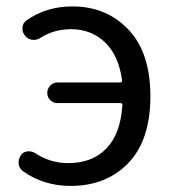

<svg xmlns="http://www.w3.org/2000/svg" viewBox="-20 -577 549 609"><path d="M108.4 -457Q96.7 -449.2 82.5 -450.7Q68.4 -452.1 59.6 -463.9Q49.8 -474.6 51.3 -489.7Q52.7 -504.9 64.5 -512.7Q127 -556.6 210 -556.6Q317.4 -556.6 387.2 -483.4Q457 -410.2 457 -271.5Q457 -132.8 387.2 -60.1Q317.4 12.7 204.1 12.7Q118.2 12.7 52.7 -34.2Q41 -43 39.1 -57.6Q39.1 -60.5 39.1 -62.5Q39.1 -74.2 45.9 -84Q52.7 -94.7 65.9 -96.7Q79.1 -98.6 90.8 -91.8Q138.7 -59.6 196.3 -59.6Q272.5 -59.6 317.4 -106Q362.3 -152.3 368.2 -243.2Q369.1 -250 361.3 -250H162.1Q149.4 -250 139.6 -259.3Q129.9 -268.6 129.9 -282.2Q129.9 -295.9 139.6 -305.7Q149.4 -315.4 162.1 -315.4H360.4Q368.2 -315.4 367.2 -322.3Q356.4 -401.4 313 -442.9Q269.5 -484.4 205.1 -484.4Q151.4 -484.4 108.4 -457Z"/></svg>

Font: Gen Jyuu Gothic P Regular
Style: Regular
Weight: 400
Designer: [Source Han Sans]
Ryoko NISHIZUKA  (kana & ideographs); Paul D. Hunt (Latin, Greek & Cyrillic); Wenlong ZHANG  (bopomofo
Version: Version 1.002.20150607